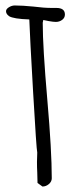

<svg xmlns="http://www.w3.org/2000/svg" viewBox="-20 -684 296 701"><path d="M117 -16 116 -55Q115 -72 115 -93L116 -127Q113 -138 101 -346Q89 -554 87 -613Q29 -615 13 -625Q2 -633 2 -643Q2 -651 12.5 -657.5Q23 -664 34 -664Q62 -664 102 -660Q140 -655 170 -655H178H186Q217 -655 217 -631Q217 -619 207 -611.5Q197 -604 184 -604Q175 -604 158 -607L138 -611L137 -606L136 -601Q136 -512 153 -317Q169 -134 169 -33Q169 -21 158.5 -12Q148 -3 135 -3Z"/></svg>

Font: Amatic SC
Style: Bold
Weight: 700
Designer: Multiple Designers
Foundry: Vernon Adams
Version: Version 2.505